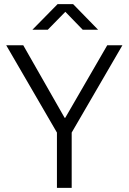

<svg xmlns="http://www.w3.org/2000/svg" viewBox="-20 -904 620 924"><path d="M254 0V-266L10 -686H92L291 -337H294L496 -686H569L325 -266V0ZM136 -761 257 -884H332L452 -761H378L282 -860H307L210 -761Z"/></svg>

Font: Chivo ExtraLight
Style: Regular
Weight: 250
Designer: Hector Gatti
Foundry: Omnibus-Type
Version: Version 2.002